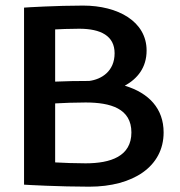

<svg xmlns="http://www.w3.org/2000/svg" viewBox="-20 -678 661 705"><path d="M438.3 -363.3C485 -389.2 518.3 -430 518.3 -492.5C518.3 -599.2 413.3 -657.5 285 -657.5C188.3 -657.5 75 -650.8 68.3 -650V0C75.8 0.8 200 7.5 307.5 7.5C469.2 7.5 580.8 -66.7 580.8 -191.7C580.8 -279.2 526.7 -336.7 438.3 -363.3ZM307.5 -380.8C264.2 -380.8 220 -380 182.5 -378.3V-570C197.5 -570.8 233.3 -572.5 270.8 -572.5C350.8 -572.5 400.8 -545.8 400.8 -482.5C400.8 -416.7 353.3 -386.7 307.5 -380.8ZM182.5 -81.7V-298.3C211.7 -300 255.8 -301.7 294.2 -301.7C386.7 -301.7 462.5 -279.2 462.5 -191.7C462.5 -104.2 386.7 -78.3 294.2 -78.3C255.8 -78.3 211.7 -80 182.5 -81.7Z"/></svg>

Font: Boon SemiBold
Style: Regular
Weight: 600
Designer: Sungsit Sawaiwan
Foundry: FontUni
Version: Version 2.0